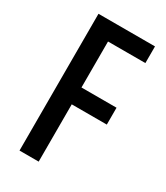

<svg xmlns="http://www.w3.org/2000/svg" viewBox="-180 -791 749 868"><g transform="rotate(30 195.0 -357.0)"><path d="M170 0V-299H353V-387H170V-627H365V-714H70V0Z"/></g></svg>

Font: Noto Sans Hebrew ExtraCondensed Medium
Style: Regular
Weight: 500
Width: 2
Designer: Monotype Design Team
Foundry: Monotype Imaging Inc.
Version: Version 2.004